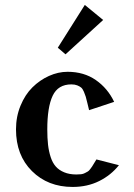

<svg xmlns="http://www.w3.org/2000/svg" viewBox="-20 -737 537 767"><path d="M43.9 0ZM318.8 -717.3 392.1 -657.2 241.7 -520 210.9 -546.4ZM335.9 -296.9Q333.5 -306.6 329.1 -325Q324.7 -343.3 322.5 -350.8Q320.3 -358.4 315.2 -370.4Q310.1 -382.3 304.2 -387.2Q298.3 -392.1 288.6 -396Q278.8 -399.9 265.1 -399.9Q211.9 -399.9 190.4 -354.5Q168.9 -309.1 168.9 -220.2Q168.9 -185.1 171.9 -158.9Q174.8 -132.8 182.4 -109.6Q189.9 -86.4 202.9 -71.8Q215.8 -57.1 236.6 -48.6Q257.3 -40 285.2 -40Q295.9 -40 304.2 -41Q312.5 -42 319.3 -45.7Q326.2 -49.3 330.6 -51.8Q335 -54.2 340.3 -61.3Q345.7 -68.4 347.9 -71.8Q350.1 -75.2 356.2 -85.4Q362.3 -95.7 365.2 -100.1L455.1 -77.1Q423.3 -37.1 376.2 -13.7Q329.1 9.8 270 9.8Q171.4 9.8 107.7 -53.5Q43.9 -116.7 43.9 -220.2Q43.9 -271 62 -314.9Q80.1 -358.9 109.4 -387.9Q138.7 -417 175.5 -433.6Q212.4 -450.2 250 -450.2Q315.4 -450.2 362.8 -417.2Q410.2 -384.3 436 -330.1Z"/></svg>

Font: Pfennig
Style: Bold
Weight: 700
Version: Version 20120410 ; ttfautohint (v0.8)